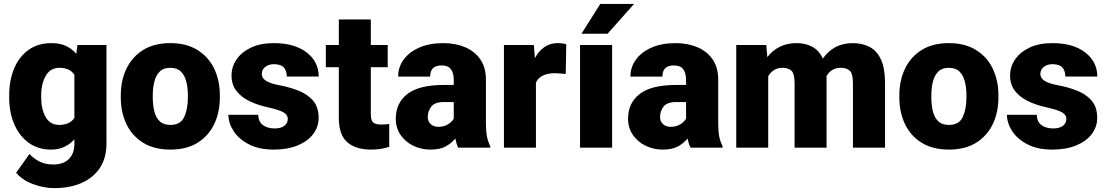

<svg xmlns="http://www.w3.org/2000/svg" viewBox="-20 -760 5697 988"><path d="M27.3 -257.8V-268.1Q27.3 -348.6 53.5 -409.4Q79.6 -470.2 128.2 -504.2Q176.8 -538.1 243.7 -538.1Q288.6 -538.1 319.8 -523.4Q351.1 -508.8 372.6 -482.9L378.4 -528.3H527.8V-20.5Q527.8 52.7 494.1 103.8Q460.4 154.8 400.1 181.4Q339.8 208 259.3 208Q206.1 208 150.9 187.7Q95.7 167.5 63 128.9L131.8 32.2Q151.9 54.7 182.1 70.6Q212.4 86.4 253.4 86.4Q306.6 86.4 334.7 58.1Q362.8 29.8 362.8 -21.5V-43Q340.8 -18.1 311 -4.2Q281.2 9.8 242.7 9.8Q176.3 9.8 127.9 -25.1Q79.6 -60.1 53.5 -120.6Q27.3 -181.2 27.3 -257.8ZM191.9 -268.1V-257.8Q191.9 -198.7 214.8 -158Q237.8 -117.2 284.7 -117.2Q338.4 -117.2 362.8 -153.3V-375Q339.4 -411.1 285.6 -411.1Q239.7 -411.1 215.8 -370.4Q191.9 -329.6 191.9 -268.1Z M601.6 -258.8V-269Q601.6 -346.2 630.9 -407Q660.2 -467.8 716.8 -502.9Q773.4 -538.1 856 -538.1Q939 -538.1 995.8 -502.9Q1052.7 -467.8 1082 -407Q1111.3 -346.2 1111.3 -269V-258.8Q1111.3 -181.6 1082 -120.8Q1052.7 -60.1 996.1 -25.1Q939.5 9.8 856.9 9.8Q773.9 9.8 717 -25.1Q660.2 -60.1 630.9 -120.8Q601.6 -181.6 601.6 -258.8ZM766.1 -269V-258.8Q766.1 -219.2 774.2 -187Q782.2 -154.8 801.8 -136Q821.3 -117.2 856.9 -117.2Q909.2 -117.2 928 -158.2Q946.8 -199.2 946.8 -258.8V-269Q946.8 -307.6 938.7 -339.8Q930.7 -372.1 911.1 -391.6Q891.6 -411.1 856 -411.1Q821.3 -411.1 801.8 -391.6Q782.2 -372.1 774.2 -339.8Q766.1 -307.6 766.1 -269Z M1460.9 -148.4Q1460.9 -168.5 1439.7 -181.4Q1418.5 -194.3 1357.4 -208Q1305.7 -219.2 1263.4 -239.7Q1221.2 -260.3 1196.3 -292.5Q1171.4 -324.7 1171.4 -371.1Q1171.4 -416 1197 -453.9Q1222.7 -491.7 1271.2 -514.9Q1319.8 -538.1 1389.2 -538.1Q1495.6 -538.1 1557.9 -490.2Q1620.1 -442.4 1620.1 -366.2H1455.6Q1455.6 -396.5 1440.2 -413.1Q1424.8 -429.7 1388.7 -429.7Q1363.3 -429.7 1345.2 -416Q1327.1 -402.3 1327.1 -379.4Q1327.1 -358.4 1348.1 -344.5Q1369.1 -330.6 1415.5 -321.8Q1468.8 -312 1515.1 -293.9Q1561.5 -275.9 1590.6 -242.7Q1619.6 -209.5 1619.6 -153.3Q1619.6 -106.9 1591.3 -69.8Q1563 -32.7 1511.2 -11.5Q1459.5 9.8 1388.7 9.8Q1313 9.8 1260.7 -17.3Q1208.5 -44.4 1181.9 -85.7Q1155.3 -127 1155.3 -169.4H1308.6Q1310.1 -132.8 1333.3 -116Q1356.4 -99.1 1393.1 -99.1Q1426.3 -99.1 1443.6 -112.8Q1460.9 -126.5 1460.9 -148.4Z M1975.1 -528.3V-414.1H1888.2V-172.4Q1888.2 -141.1 1899.9 -130.1Q1911.6 -119.1 1941.9 -119.1Q1956.1 -119.1 1965.3 -119.9Q1974.6 -120.6 1982.9 -122.1V-4.4Q1939.5 9.8 1890.1 9.8Q1810.5 9.8 1767.1 -28.1Q1723.6 -65.9 1723.6 -151.9V-414.1H1656.7V-528.3H1723.6V-659.7H1888.2V-528.3Z M2337.9 0Q2328.6 -19 2322.8 -47.4Q2303.7 -23.4 2273.7 -6.8Q2243.7 9.8 2195.8 9.8Q2147 9.8 2106.2 -10.3Q2065.4 -30.3 2041 -66.2Q2016.6 -102.1 2016.6 -148.9Q2016.6 -230.5 2076.7 -276.6Q2136.7 -322.8 2264.2 -322.8H2314.9V-350.6Q2314.9 -383.8 2300.5 -403.6Q2286.1 -423.3 2252 -423.3Q2193.4 -423.3 2193.4 -365.7H2028.8Q2028.8 -415 2057.4 -453.9Q2085.9 -492.7 2138.2 -515.4Q2190.4 -538.1 2260.7 -538.1Q2323.7 -538.1 2373.3 -517.1Q2422.9 -496.1 2451.7 -454.3Q2480.5 -412.6 2480.5 -349.6V-133.3Q2480.5 -81.5 2486.3 -54.9Q2492.2 -28.3 2502.9 -8.3V0ZM2234.9 -107.4Q2265.1 -107.4 2285.6 -120.4Q2306.2 -133.3 2314.9 -149.4V-234.9H2263.2Q2217.3 -234.9 2199.2 -211.4Q2181.2 -188 2181.2 -157.7Q2181.2 -135.3 2196.5 -121.3Q2211.9 -107.4 2234.9 -107.4Z M2894 -532.2 2891.1 -379.4Q2881.3 -380.4 2864.7 -381.8Q2848.1 -383.3 2836.9 -383.3Q2759.8 -383.3 2737.8 -335V0H2573.2V-528.3H2727.1L2732.4 -460.9Q2752 -497.6 2781.5 -517.8Q2811 -538.1 2848.6 -538.1Q2876 -538.1 2894 -532.2Z M3129.9 -528.3V0H2964.8V-528.3ZM2972.2 -586.4 3068.8 -739.7H3242.7L3106.4 -586.4Z M3533.2 0Q3523.9 -19 3518.1 -47.4Q3499 -23.4 3469 -6.8Q3439 9.8 3391.1 9.8Q3342.3 9.8 3301.5 -10.3Q3260.7 -30.3 3236.3 -66.2Q3211.9 -102.1 3211.9 -148.9Q3211.9 -230.5 3272 -276.6Q3332 -322.8 3459.5 -322.8H3510.3V-350.6Q3510.3 -383.8 3495.8 -403.6Q3481.4 -423.3 3447.3 -423.3Q3388.7 -423.3 3388.7 -365.7H3224.1Q3224.1 -415 3252.7 -453.9Q3281.2 -492.7 3333.5 -515.4Q3385.7 -538.1 3456.1 -538.1Q3519 -538.1 3568.6 -517.1Q3618.2 -496.1 3647 -454.3Q3675.8 -412.6 3675.8 -349.6V-133.3Q3675.8 -81.5 3681.6 -54.9Q3687.5 -28.3 3698.2 -8.3V0ZM3430.2 -107.4Q3460.4 -107.4 3481 -120.4Q3501.5 -133.3 3510.3 -149.4V-234.9H3458.5Q3412.6 -234.9 3394.5 -211.4Q3376.5 -188 3376.5 -157.7Q3376.5 -135.3 3391.8 -121.3Q3407.2 -107.4 3430.2 -107.4Z M4004.9 -411.1Q3981.4 -411.1 3963.1 -399.4Q3944.8 -387.7 3933.1 -367.7V0H3768.6V-528.3H3922.9L3928.7 -466.3Q3954.1 -500 3991.9 -519Q4029.8 -538.1 4079.1 -538.1Q4125.5 -538.1 4160.4 -519Q4195.3 -500 4214.4 -458.5Q4239.3 -495.6 4278.1 -516.8Q4316.9 -538.1 4369.1 -538.1Q4417.5 -538.1 4454.8 -518.6Q4492.2 -499 4513.2 -454.1Q4534.2 -409.2 4534.2 -332.5V0H4369.1V-332.5Q4369.1 -381.8 4352.3 -396.5Q4335.4 -411.1 4306.2 -411.1Q4280.8 -411.1 4262.5 -399.7Q4244.1 -388.2 4232.9 -367.7Q4233.4 -360.4 4233.4 -352.5V0H4068.8V-331.5Q4068.8 -381.8 4052 -396.5Q4035.2 -411.1 4004.9 -411.1Z M4607.9 -258.8V-269Q4607.9 -346.2 4637.2 -407Q4666.5 -467.8 4723.1 -502.9Q4779.8 -538.1 4862.3 -538.1Q4945.3 -538.1 5002.2 -502.9Q5059.1 -467.8 5088.4 -407Q5117.7 -346.2 5117.7 -269V-258.8Q5117.7 -181.6 5088.4 -120.8Q5059.1 -60.1 5002.4 -25.1Q4945.8 9.8 4863.3 9.8Q4780.3 9.8 4723.4 -25.1Q4666.5 -60.1 4637.2 -120.8Q4607.9 -181.6 4607.9 -258.8ZM4772.5 -269V-258.8Q4772.5 -219.2 4780.5 -187Q4788.6 -154.8 4808.1 -136Q4827.6 -117.2 4863.3 -117.2Q4915.5 -117.2 4934.3 -158.2Q4953.1 -199.2 4953.1 -258.8V-269Q4953.1 -307.6 4945.1 -339.8Q4937 -372.1 4917.5 -391.6Q4897.9 -411.1 4862.3 -411.1Q4827.6 -411.1 4808.1 -391.6Q4788.6 -372.1 4780.5 -339.8Q4772.5 -307.6 4772.5 -269Z M5467.3 -148.4Q5467.3 -168.5 5446 -181.4Q5424.8 -194.3 5363.8 -208Q5312 -219.2 5269.8 -239.7Q5227.5 -260.3 5202.6 -292.5Q5177.7 -324.7 5177.7 -371.1Q5177.7 -416 5203.4 -453.9Q5229 -491.7 5277.6 -514.9Q5326.2 -538.1 5395.5 -538.1Q5502 -538.1 5564.2 -490.2Q5626.5 -442.4 5626.5 -366.2H5461.9Q5461.9 -396.5 5446.5 -413.1Q5431.2 -429.7 5395 -429.7Q5369.6 -429.7 5351.6 -416Q5333.5 -402.3 5333.5 -379.4Q5333.5 -358.4 5354.5 -344.5Q5375.5 -330.6 5421.9 -321.8Q5475.1 -312 5521.5 -293.9Q5567.9 -275.9 5596.9 -242.7Q5626 -209.5 5626 -153.3Q5626 -106.9 5597.7 -69.8Q5569.3 -32.7 5517.6 -11.5Q5465.8 9.8 5395 9.8Q5319.3 9.8 5267.1 -17.3Q5214.8 -44.4 5188.2 -85.7Q5161.6 -127 5161.6 -169.4H5314.9Q5316.4 -132.8 5339.6 -116Q5362.8 -99.1 5399.4 -99.1Q5432.6 -99.1 5450 -112.8Q5467.3 -126.5 5467.3 -148.4Z"/></svg>

Font: Vazirmatn RD UI Black
Style: Regular
Weight: 900
Designer: Saber Rastikerdar
Foundry: Saber Rastikerdar
Version: Version 33.003